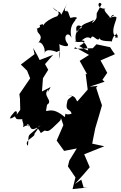

<svg xmlns="http://www.w3.org/2000/svg" viewBox="-20 -1212 832 1318"><path d="M754 -860 736 -888 642 -908 617 -881 490 -877 495 -888 591 -835 527 -794 578 -702 568 -705 582 -597 506 -510 551 -508C472 -505 536 -555 437 -559C513 -558 450 -544 443 -521C422 -439 464 -472 471 -431C415 -414 436 -456 425 -408C336 -485 303 -439 296 -453L303 -493C350 -522 264 -556 313 -599C291 -539 346 -652 328 -615L268 -584L275 -675L311 -733L289 -772L345 -836L252 -800L239 -827L208 -883L217 -840L123 -769L166 -727L187 -674L113 -566L117 -535L119 -458L88 -416C101 -422 101 -477 67 -429C59 -422 25 -376 82 -413C97 -392 81 -392 149 -394C111 -402 153 -366 137 -339C195 -372 180 -325 164 -357C198 -369 170 -283 260 -354C157 -259 181 -311 172 -211C139 -244 215 -270 218 -290C198 -282 283 -355 218 -351C285 -293 236 -287 287 -316C313 -309 312 -304 386 -377C407 -396 393 -410 399 -400L415 -353L369 -247L420 -176L507 -193L456 -110L446 -70L498 6L478 86L580 75H554L538 21L494 51C529 14 563 -25 596 -64L558 -153L696 -208L613 -226L617 -247L634 -332C650 -384 665 -436 680 -489C666 -529 653 -569 640 -610L650 -622L595 -617L698 -651L683 -664L716 -712C701 -741 686 -769 670 -797L769 -840ZM643 -1091C636 -1065 589 -1034 627 -1077C561 -1041 553 -1063 508 -989C485 -1061 551 -1035 539 -1020C547 -1020 485 -1016 501 -927C532 -911 554 -957 586 -868C586 -857 513 -903 524 -896C571 -922 581 -945 493 -930C540 -905 558 -978 604 -948C616 -992 651 -908 667 -956C650 -920 766 -934 747 -925C766 -1012 812 -961 772 -951C784 -1018 774 -966 792 -953C722 -968 781 -1074 779 -1087C779 -1087 790 -1113 716 -1083C802 -1117 742 -1120 739 -1088C728 -1105 675 -1151 708 -1152C630 -1150 658 -1216 677 -1183L644 -1121ZM407 -1091C387 -1160 388 -1105 340 -1162C369 -1136 399 -1129 373 -1101C265 -1063 277 -1017 275 -1046C222 -1037 288 -1033 227 -1013C303 -1028 218 -1025 237 -1006C229 -980 288 -974 242 -917C256 -935 295 -892 286 -842C288 -890 370 -855 370 -855C394 -874 399 -851 384 -807C403 -920 371 -941 377 -914C388 -905 457 -878 446 -910C405 -957 446 -1006 471 -952C442 -1065 539 -1083 478 -1078C507 -1069 531 -1108 463 -1089C443 -1132 453 -1150 417 -1125C447 -1100 435 -1168 442 -1132C427 -1138 412 -1130 441 -1188L397 -1104Z"/></svg>

Font: Hussar Lance
Style: ExBdObl
Weight: 700
Foundry: Cannot Into Space Fonts, PlusOne Fonts
Version: Version 2.270